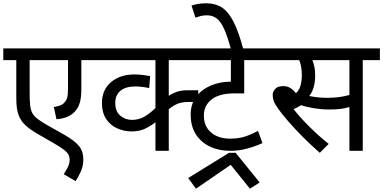

<svg xmlns="http://www.w3.org/2000/svg" viewBox="-20 -916 2327 1166"><path d="M568 -551H474V-380Q474 -329 466.5 -299Q459 -269 441 -246Q404 -198 323 -192L307 -266Q329 -270 344.5 -275.5Q360 -281 370 -292Q382 -304 387.5 -321.5Q393 -339 393 -380V-551H160V-353Q160 -307 163 -278Q166 -249 176 -230Q186 -211 206 -195.5Q226 -180 260 -160L370 -98Q433 -62 459.5 -29.5Q486 3 486 53Q486 93 469.5 128.5Q453 164 439 184L367 142Q380 122 391.5 99.5Q403 77 403 55Q403 36 395 21.5Q387 7 363 -10.5Q339 -28 290 -56L203 -106Q164 -129 136.5 -153.5Q109 -178 95 -212Q79 -248 79 -316V-551H0V-622H568Z M1171 -551H1005V-334Q1027 -349 1054 -358.5Q1081 -368 1120 -368H1184V-297H1133Q1087 -297 1061 -287Q1035 -277 1005 -253V0H924V-174Q900 -154 864.5 -136Q829 -118 779 -118Q732 -118 690.5 -137Q649 -156 624 -194.5Q599 -233 599 -290Q599 -370 654 -417Q709 -464 797 -464Q820 -464 848.5 -460.5Q877 -457 892 -454L886 -381Q870 -385 845.5 -388Q821 -391 802 -391Q744 -391 712 -365Q680 -339 680 -292Q680 -239 710.5 -213.5Q741 -188 781 -188Q825 -188 859.5 -209Q894 -230 924 -260V-551H553V-622H1171Z M1611 -551H1463V-349H1408Q1360 -349 1328 -341Q1296 -333 1273 -318Q1218 -280 1218 -215Q1218 -167 1240 -135.5Q1262 -104 1297.5 -89Q1333 -74 1375 -74Q1429 -74 1467 -86.5Q1505 -99 1547 -121L1574 -47Q1530 -27 1480.5 -13.5Q1431 0 1378 0Q1309 0 1254.5 -26Q1200 -52 1169 -101Q1138 -150 1138 -220Q1138 -285 1172 -329.5Q1206 -374 1261.5 -397Q1317 -420 1380 -420H1382V-551H1092V-622H1611ZM1123 165 1371 12H1411L1557 192L1498 230L1381 85L1170 230Z M1383 -615Q1362 -694 1341.5 -739.5Q1321 -785 1296 -804Q1271 -823 1237 -823Q1215 -823 1198 -818.5Q1181 -814 1167 -809L1143 -882Q1182 -896 1234 -896Q1288 -896 1327.5 -870.5Q1367 -845 1398.5 -783.5Q1430 -722 1458 -615Z M2183 -551V0H2102V-266Q2073 -257 2044 -254Q2015 -251 1976 -251Q1934 -251 1887.5 -258.5Q1841 -266 1808 -277Q1788 -264 1763 -253Q1804 -201 1859.5 -146Q1915 -91 1976 -42L1922 12Q1866 -37 1816.5 -87Q1767 -137 1729 -181Q1691 -225 1669 -256Q1647 -287 1641.5 -305Q1636 -323 1636 -340Q1636 -359 1651 -376Q1666 -393 1700 -393Q1725 -393 1743.5 -381.5Q1762 -370 1777 -350Q1798 -369 1805.5 -398.5Q1813 -428 1813 -458Q1813 -488 1808.5 -512Q1804 -536 1797 -551H1596V-622H2287V-551ZM1965 -322Q2004 -322 2036 -326Q2068 -330 2102 -339V-551H1877Q1884 -534 1889 -511Q1894 -488 1894 -458Q1894 -416 1884.5 -385Q1875 -354 1858 -333Q1910 -322 1965 -322Z"/></svg>

Font: Go Noto Current
Style: Regular
Weight: 400
Designer: Monotype Design Team
Foundry: Monotype Imaging Inc.
Version: Version 2.007; ttfautohint (v1.8) -l 8 -r 50 -G 200 -x 14 -D